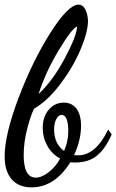

<svg xmlns="http://www.w3.org/2000/svg" viewBox="-31 -734 501 827"><path d="M-11 -60Q-11 -154 49 -312.5Q109 -471 186 -592.5Q263 -714 307 -714Q326 -714 336.5 -693Q347 -672 348 -645Q348 -597 316.5 -522Q285 -447 230 -373.5Q175 -300 116 -266Q102 -240 86.5 -180.5Q71 -121 71 -66Q71 31 123 31Q149 31 179 7.5Q209 -16 228 -51Q192 -71 172.5 -106.5Q153 -142 153 -183Q153 -231 179 -261.5Q205 -292 244 -292Q278 -292 298 -266.5Q318 -241 318 -192Q318 -130 288 -66Q291 -66 296.5 -65.5Q302 -65 306 -65Q381 -65 435 -176L450 -155Q423 -93 386.5 -63.5Q350 -34 293 -34Q279 -34 272 -35Q204 73 105 73Q49 73 19 38Q-11 3 -11 -60ZM135 -329Q195 -384 247.5 -482Q300 -580 301 -620Q279 -612 222.5 -518.5Q166 -425 135 -329ZM202 -178Q202 -114 245 -84Q263 -124 263 -169Q263 -239 234 -239Q221 -239 211.5 -221Q202 -203 202 -178Z"/></svg>

Font: TypoPRO Dancing Script
Style: Bold
Weight: 700
Designer: Pablo Impallari
Foundry: Pablo Impallari. www.impallari.com Igino Marini. www.ikern.com
Version: Version 1.002